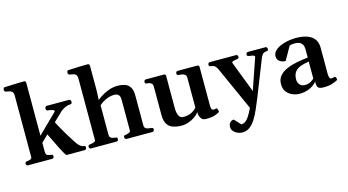

<svg xmlns="http://www.w3.org/2000/svg" viewBox="-100 -1155 3206 1771"><g transform="rotate(-15 1503.5 -269.5)"><path d="M37.6 0Q29.3 0 25.1 -7.3Q21 -14.6 21 -20Q21 -36.1 37.1 -38.1Q55.2 -39.6 71 -45.4Q86.9 -51.3 86.9 -65.9V-650.4Q86.9 -680.7 74.2 -691.7Q61.5 -702.6 44.4 -704.6Q27.3 -706.5 14.2 -710Q9.3 -712.4 5.9 -716.3Q2.4 -720.2 2.4 -729.5Q2.4 -735.4 5.4 -743.2Q8.3 -751 14.2 -751.5Q77.6 -755.4 128.2 -756.3Q178.7 -757.3 205.6 -757.8Q209.5 -757.8 214.8 -753.7Q220.2 -749.5 220.2 -737.8V-234.4L400.9 -411.1Q406.2 -415.5 406.2 -419.4Q406.2 -429.2 385 -435.3Q363.8 -441.4 344.7 -442.4Q335 -443.4 332.3 -449.5Q329.6 -455.6 329.6 -463.4Q329.6 -468.8 333.7 -477.1Q337.9 -485.4 346.2 -485.4H561.5Q569.8 -485.4 574 -477.1Q578.1 -468.8 578.1 -463.4Q578.1 -454.6 574.2 -448.5Q570.3 -442.4 562 -442.4Q538.6 -442.4 513.7 -431.4Q488.8 -420.4 470.7 -406.2L380.4 -319.3Q394.5 -292.5 411.1 -262.2Q427.7 -231.9 446 -201.4Q464.4 -170.9 482.7 -141.8Q501 -112.8 517.6 -87.4Q531.2 -66.9 548.3 -53.2Q565.4 -39.6 582 -38.1Q590.3 -37.6 594.2 -34.2Q598.1 -30.8 598.1 -20Q598.1 -14.6 594 -7.3Q589.8 0 581.5 0H406.7Q398.9 -5.9 387.5 -25.4Q376 -44.9 362.3 -71.8Q348.6 -98.6 334.5 -127.9Q320.3 -157.2 307.6 -184.1Q294.9 -210.9 284.7 -229.5L220.2 -166.5V-82Q220.2 -52.7 236.1 -46.4Q252 -40 270 -38.1Q280.3 -37.1 283.9 -34.2Q287.6 -31.2 287.6 -20Q287.6 -14.6 283.4 -7.3Q279.3 0 271 0Z M639.2 0Q630.9 0 626.7 -7.3Q622.6 -14.6 622.6 -20Q622.6 -36.1 638.7 -38.1Q656.7 -40 676 -45.9Q695.3 -51.8 695.3 -65.9V-650.4Q695.3 -680.7 682.6 -691.7Q669.9 -702.6 652.8 -704.6Q635.7 -706.5 622.6 -710Q617.7 -712.4 614.3 -716.3Q610.8 -720.2 610.8 -729.5Q610.8 -735.4 613.8 -743.2Q616.7 -751 622.6 -751.5Q686 -755.4 736.3 -756.6Q786.6 -757.8 814 -757.8Q817.9 -757.8 822.8 -753.7Q827.6 -749.5 828.6 -737.8V-501L825.2 -412.6Q835 -422.9 865 -442.6Q895 -462.4 937.7 -478.8Q980.5 -495.1 1026.9 -495.1Q1062 -495.1 1092.8 -485.4Q1123.5 -475.6 1142.6 -447.3Q1161.6 -418.9 1161.6 -363.8V-82Q1161.6 -60.5 1173.3 -52Q1185.1 -43.5 1200.7 -41.7Q1216.3 -40 1228.5 -38.1Q1236.8 -37.1 1240.7 -33.9Q1244.6 -30.8 1244.6 -20Q1244.6 -14.6 1240.5 -7.3Q1236.3 0 1228 0H979Q970.7 0 966.6 -7.3Q962.4 -14.6 962.4 -20Q962.4 -27.8 965.1 -32.5Q967.8 -37.1 977.5 -38.1Q993.2 -39.1 1011.2 -46.4Q1029.3 -53.7 1029.3 -65.9V-363.3Q1029.3 -373 1026.4 -387Q1023.4 -400.9 1011 -411.6Q998.5 -422.4 969.7 -422.4Q941.9 -422.4 914.1 -412.4Q886.2 -402.3 863.5 -388.2Q840.8 -374 828.6 -361.3V-82Q828.6 -62.5 837.6 -53.7Q846.7 -44.9 859.9 -42.2Q873 -39.6 884.8 -38.1Q895 -37.1 898.7 -34.2Q902.3 -31.2 902.3 -20Q902.3 -14.6 898.2 -7.3Q894 0 885.7 0Z M1504.4 13.2Q1461.4 13.2 1425.8 2.2Q1390.1 -8.8 1368.9 -40Q1347.7 -71.3 1347.7 -131.8V-398.9Q1347.7 -419.9 1338.9 -429.4Q1330.1 -439 1317.6 -442.1Q1305.2 -445.3 1293 -446.3Q1282.7 -447.3 1279.1 -450.4Q1275.4 -453.6 1275.4 -464.4Q1275.4 -469.7 1279.8 -477.1Q1284.2 -484.4 1292 -484.4H1464.8Q1482.9 -484.4 1482.9 -466.8V-161.6Q1482.9 -134.3 1487.8 -111.3Q1492.7 -88.4 1504.9 -74.2Q1517.1 -60.1 1540 -60.1Q1584 -60.1 1613.8 -74.2Q1643.6 -88.4 1667.5 -113.8V-398.9Q1667.5 -419.9 1656.5 -429.2Q1645.5 -438.5 1628.9 -441.7Q1612.3 -444.8 1596.7 -446.3Q1586.4 -447.3 1582.8 -450.4Q1579.1 -453.6 1579.1 -464.4Q1579.1 -469.7 1583.3 -477.1Q1587.4 -484.4 1595.7 -484.4H1784.2Q1802.2 -484.4 1802.2 -466.8V-106.4Q1802.2 -71.8 1808.8 -62.5Q1815.4 -53.2 1823.2 -53.2Q1830.1 -53.2 1836.4 -54Q1842.8 -54.7 1848.1 -57.1Q1856.4 -60.5 1861.8 -48.3Q1867.2 -36.1 1867.2 -26.4Q1867.2 -20 1864.7 -18.1Q1856 -11.2 1824.7 0.5Q1793.5 12.2 1738.8 12.2Q1711.4 12.2 1697.5 -1Q1683.6 -14.2 1678.7 -33Q1673.8 -51.8 1673.3 -69.3Q1659.7 -49.3 1633.1 -30.3Q1606.4 -11.2 1572.8 1Q1539.1 13.2 1504.4 13.2Z M2027.8 219.2Q2004.9 219.2 1982.4 209.2Q1960 199.2 1945.1 181.9Q1930.2 164.6 1930.2 143.1Q1930.2 114.3 1945.3 98.9Q1960.4 83.5 1981 83.5L2037.6 144.5Q2060.5 144 2078.6 130.6Q2096.7 117.2 2114.3 89.4Q2131.8 61.5 2153.3 17.6L1963.4 -404.8Q1950.2 -430.2 1936 -437.7Q1921.9 -445.3 1903.8 -447.3Q1893.6 -448.2 1889.9 -451.4Q1886.2 -454.6 1886.2 -465.3Q1886.2 -470.7 1890.4 -478Q1894.5 -485.4 1902.3 -485.4H2156.2Q2164.6 -485.4 2168.7 -478Q2172.9 -470.7 2172.9 -465.3Q2172.9 -449.2 2156.7 -447.3Q2140.1 -445.3 2122.1 -441.4Q2104 -437.5 2104 -424.8L2218.8 -125.5L2321.8 -424.3Q2321.8 -437.5 2302.5 -441.4Q2283.2 -445.3 2266.1 -447.3Q2250 -449.2 2250 -465.3Q2250 -470.7 2254.2 -478Q2258.3 -485.4 2266.6 -485.4H2437Q2445.3 -485.4 2449.5 -478Q2453.6 -470.7 2453.6 -465.3Q2453.6 -454.6 2450 -451.4Q2446.3 -448.2 2436 -447.3Q2418 -445.3 2405.8 -437.7Q2393.6 -430.2 2381.3 -404.8L2241.7 -51.8Q2221.2 -1.5 2200.2 46.9Q2179.2 95.2 2154.8 134.3Q2130.4 173.3 2099.6 196.3Q2068.8 219.2 2027.8 219.2Z M2486.3 -118.2Q2486.3 -167 2514.4 -198.5Q2542.5 -230 2587.9 -248.8Q2633.3 -267.6 2686 -277.3Q2738.8 -287.1 2788.1 -292V-371.1Q2788.1 -398.4 2778.8 -415.5Q2769.5 -432.6 2751.5 -441.2Q2733.4 -449.7 2706.1 -449.7Q2682.6 -449.7 2671.6 -447Q2660.6 -444.3 2655.3 -441.4L2583.5 -314.5Q2549.3 -314.5 2526.6 -331.8Q2503.9 -349.1 2503.9 -379.9Q2503.9 -408.2 2524.4 -429.7Q2544.9 -451.2 2578.1 -465.8Q2611.3 -480.5 2650.4 -487.8Q2689.5 -495.1 2727.1 -495.1Q2782.7 -495.1 2821 -483.9Q2859.4 -472.7 2882.6 -452.9Q2905.8 -433.1 2916.3 -407.5Q2926.8 -381.8 2926.8 -352.5V-97.2Q2926.8 -78.1 2932.1 -64Q2937.5 -49.8 2945.3 -49.8Q2952.1 -49.8 2964.1 -52.2Q2976.1 -54.7 2980.5 -55.7Q2988.8 -56.2 2992.9 -47.1Q2997.1 -38.1 2997.1 -29.8Q2997.1 -23.9 2994.1 -21.5Q2984.4 -14.6 2949.2 -1.7Q2914.1 11.2 2863.3 11.2Q2824.2 11.2 2810.3 -0.7Q2796.4 -12.7 2796.4 -51.8V-59.6Q2764.6 -23.4 2722.7 -6.1Q2680.7 11.2 2629.4 11.2Q2600.1 11.2 2566.7 -1.7Q2533.2 -14.6 2509.8 -43Q2486.3 -71.3 2486.3 -118.2ZM2632.3 -122.6Q2632.3 -96.2 2649.2 -75.2Q2666 -54.2 2698.2 -54.2Q2732.4 -54.2 2754.6 -67.1Q2776.9 -80.1 2787.6 -92.8V-254.4Q2749 -248.5 2713.4 -237.1Q2677.7 -225.6 2655 -199.5Q2632.3 -173.3 2632.3 -122.6Z"/></g></svg>

Font: Gelasio SemiBold
Style: Regular
Weight: 600
Designer: Eben Sorkin
Foundry: Eben Sorkin
Version: Version 1.008